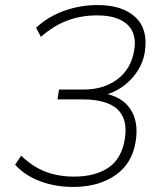

<svg xmlns="http://www.w3.org/2000/svg" viewBox="-20 -733 640 761"><path d="M269 8Q200 8 139.5 -14.5Q79 -37 40 -80L64 -116Q109 -72 160.5 -52.5Q212 -33 273 -33Q358 -33 410.5 -69Q463 -105 475 -184Q499 -339 307 -339H208L214 -378H311Q391 -378 445.5 -419Q500 -460 512 -534Q523 -601 484 -636.5Q445 -672 365 -672Q302 -672 248 -652Q194 -632 142 -587L123 -623Q170 -667 234 -690Q298 -713 367 -713Q465 -713 516.5 -665Q568 -617 554 -527Q545 -468 500 -419.5Q455 -371 387 -354L388 -364Q463 -351 496.5 -301Q530 -251 518 -174Q505 -86 438 -39Q371 8 269 8Z"/></svg>

Font: Mulish ExtraLight ExtraLight
Style: Italic
Weight: 250
Italic angle: -9°
Version: Version 3.603